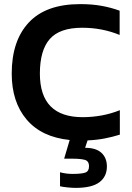

<svg xmlns="http://www.w3.org/2000/svg" viewBox="-20 -674 640 934"><path d="M348 240Q331 240 307 237.5Q283 235 272 232V164Q301 172 333 172Q377 172 395 165.5Q413 159 413 135Q413 109 392 103.5Q371 98 336 98H292L319 7Q182 -7 109.5 -92.5Q37 -178 37 -316Q37 -476 120.5 -565Q204 -654 370 -654Q428 -654 474.5 -645.5Q521 -637 562 -622V-504Q477 -539 380 -539Q270 -539 222 -484Q174 -429 174 -316Q174 -104 382 -104Q429 -104 475 -112.5Q521 -121 563 -138V-19Q528 -8 489.5 -0.5Q451 7 406 9L394 45Q447 45 473.5 69.5Q500 94 500 136Q500 185 463.5 212.5Q427 240 348 240Z"/></svg>

Font: Kanit Medium
Style: Regular
Weight: 500
Designer: Katatrad Team
Foundry: CadsonDemak
Version: Version 2.000; ttfautohint (v1.8.3)